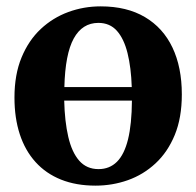

<svg xmlns="http://www.w3.org/2000/svg" viewBox="-20 -573 617 604"><path d="M280.5 11Q219.5 11 172 -8Q124.5 -27 91.8 -63.2Q59 -99.5 42.2 -150.8Q25.5 -202 25.5 -266Q25.5 -338.5 47.8 -392.2Q70 -446 108.2 -481.8Q146.5 -517.5 195 -535.2Q243.5 -553 296.5 -553Q379 -553 436 -519.2Q493 -485.5 522.5 -423.5Q552 -361.5 552 -276Q552 -202.5 529.8 -148.5Q507.5 -94.5 469.2 -59Q431 -23.5 382.2 -6.2Q333.5 11 280.5 11ZM290 -41Q324.5 -41 347.8 -64Q371 -87 382.8 -134.8Q394.5 -182.5 395 -256.5H182Q183.5 -191 194.8 -142.5Q206 -94 229.2 -67.5Q252.5 -41 290 -41ZM182.5 -299H394.5Q392.5 -360.5 381.2 -405.8Q370 -451 347.8 -476Q325.5 -501 289.5 -501Q239 -501 212 -452Q185 -403 182.5 -299Z"/></svg>

Font: Merriweather 60pt
Style: Bold
Weight: 700
Version: Version 2.100